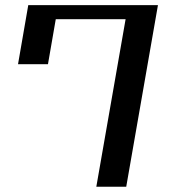

<svg xmlns="http://www.w3.org/2000/svg" viewBox="-20 -713 652 733"><path d="M461.9 0H347.7L459.5 -639.6H192.9L163.1 -467.8H48.8L87.9 -693.4H583Z"/></svg>

Font: Kelvinch
Style: Bold Italic
Weight: 700
Italic angle: -10°
Designer: Paul James Miller
Foundry: High-Logic / Made with FontCreator
Version: Version 3.30 September 23, 2016